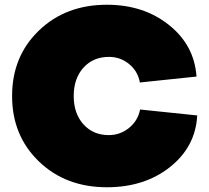

<svg xmlns="http://www.w3.org/2000/svg" viewBox="-20 -765 882 810"><path d="M571 -303 812 -278Q805 -146 697.5 -60.5Q590 25 431 25Q257 25 144 -84Q31 -193 31 -360Q31 -527 144 -636Q257 -745 431 -745Q586 -745 693 -659.5Q800 -574 809 -442L570 -417Q562 -464 525 -494.5Q488 -525 440 -525Q373 -525 332 -479.5Q291 -434 291 -360Q291 -286 332 -240.5Q373 -195 439 -195Q487 -195 524.5 -225.5Q562 -256 571 -303Z"/></svg>

Font: Metropolitano Black
Style: Regular
Weight: 900
Designer: Fonts by Alex Slobzheninov & Chris M. Simpson / Changes by Cristiano Sobral
Foundry: Fonts by Alex Slobzheninov & Chris M. Simpson / Changes by Cristiano Sobral
Version: Version 1.00;August 30, 2020;FontCreator 13.0.0.2681 64-bit